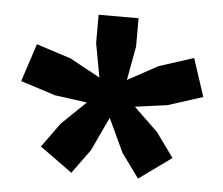

<svg xmlns="http://www.w3.org/2000/svg" viewBox="-40 -852 606 522"><g transform="rotate(5 263.5 -591.0)"><path d="M329 -567.5 395 -504 443 -437.5 354.5 -373.5 306.5 -439.5 263.5 -531.5 220.5 -439.5 172.5 -373.5 84 -437.5 132 -504 198 -567.5 110 -579.5 15 -610 49 -713.5 143.5 -683 226 -638 209 -730.5V-808H318V-730.5L301 -638L383.5 -683L478 -713.5L512 -610L417 -579.5Z"/></g></svg>

Font: Encode Sans Expanded
Style: Bold
Weight: 700
Width: 7
Designer: Multiple Designers
Foundry: Impallari Type
Version: Version 2.000